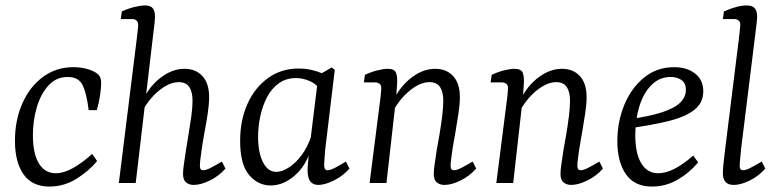

<svg xmlns="http://www.w3.org/2000/svg" viewBox="-20 -673 2853 706"><path d="M162 13Q98 13 66.5 -32Q35 -77 35 -155Q35 -232 62.5 -293.5Q90 -355 138.5 -390.5Q187 -426 249 -426Q272 -426 292 -421.5Q312 -417 327 -409Q342 -401 347 -391.5Q352 -382 352 -367Q352 -351 348 -323Q344 -295 336 -268H306Q299 -327 284.5 -358.5Q270 -390 229 -390Q187 -390 158.5 -359Q130 -328 115.5 -279Q101 -230 101 -176Q101 -108 123 -72Q145 -36 185 -36Q214 -36 247.5 -54.5Q281 -73 319 -107L337 -81Q307 -44 261 -15.5Q215 13 162 13Z M692 7Q676 7 664.5 -2Q653 -11 653 -34Q653 -48 656.5 -71Q660 -94 664 -122Q668 -148 673.5 -180.5Q679 -213 683.5 -245.5Q688 -278 688 -303Q688 -335 676 -353Q664 -371 637 -371Q611 -371 583.5 -353.5Q556 -336 533.5 -309Q511 -282 498 -253L494 -279Q519 -345 564.5 -382.5Q610 -420 658 -420Q700 -420 724.5 -393Q749 -366 749 -316Q749 -291 744 -257Q739 -223 732.5 -189Q726 -155 722 -126Q719 -105 717 -89Q715 -73 715 -63Q715 -47 727 -47Q737 -47 753 -55Q769 -63 796 -79L809 -53Q784 -25 751 -9Q718 7 692 7ZM417 0 482 -523Q484 -541 486 -557.5Q488 -574 488 -582Q488 -593 481.5 -598Q475 -603 466 -603H424L428 -631Q452 -642 475 -647.5Q498 -653 513 -653Q533 -653 541.5 -643Q550 -633 550 -612Q550 -604 548.5 -589.5Q547 -575 545 -561L479 0Z M975 9Q929 9 896 -29.5Q863 -68 863 -155Q863 -231 890 -291Q917 -351 965.5 -386Q1014 -421 1078 -421Q1107 -421 1133 -414Q1159 -407 1182 -395L1167 -329Q1149 -361 1122 -373.5Q1095 -386 1069 -386Q1032 -386 1005 -366.5Q978 -347 961.5 -315Q945 -283 937 -245Q929 -207 929 -170Q929 -112 947 -76.5Q965 -41 996 -41Q1017 -41 1042 -57Q1067 -73 1089 -102.5Q1111 -132 1124 -171L1135 -164Q1116 -77 1071 -34Q1026 9 975 9ZM1151 7Q1131 7 1121 -6Q1111 -19 1111 -47Q1111 -58 1112.5 -74Q1114 -90 1117 -121L1151 -397L1200 -425L1211 -416L1176 -125Q1175 -112 1173.5 -94Q1172 -76 1172 -66Q1172 -47 1184 -47Q1194 -47 1210 -55Q1226 -63 1252 -79L1265 -53Q1240 -25 1207 -9Q1174 7 1151 7Z M1614 7Q1598 7 1586.5 -2Q1575 -11 1575 -34Q1575 -48 1578.5 -71Q1582 -94 1586 -122Q1591 -148 1596.5 -181Q1602 -214 1606 -246.5Q1610 -279 1610 -303Q1610 -335 1598 -353Q1586 -371 1559 -371Q1533 -371 1505.5 -353.5Q1478 -336 1455.5 -309Q1433 -282 1420 -253L1416 -279Q1441 -345 1486.5 -382.5Q1532 -420 1580 -420Q1622 -420 1646.5 -393Q1671 -366 1671 -316Q1671 -291 1666 -257Q1661 -223 1655 -189Q1649 -155 1644 -126Q1641 -105 1639 -89Q1637 -73 1637 -63Q1637 -47 1649 -47Q1659 -47 1675 -55Q1691 -63 1718 -79L1731 -53Q1706 -25 1673 -9Q1640 7 1614 7ZM1339 0 1376 -290Q1378 -302 1380 -322Q1382 -342 1382 -349Q1382 -360 1375.5 -365Q1369 -370 1360 -370H1318L1322 -398Q1346 -409 1368.5 -414.5Q1391 -420 1406 -420Q1431 -420 1436.5 -404.5Q1442 -389 1440 -362L1437 -318L1401 0Z M2080 7Q2064 7 2052.5 -2Q2041 -11 2041 -34Q2041 -48 2044.5 -71Q2048 -94 2052 -122Q2057 -148 2062.5 -181Q2068 -214 2072 -246.5Q2076 -279 2076 -303Q2076 -335 2064 -353Q2052 -371 2025 -371Q1999 -371 1971.5 -353.5Q1944 -336 1921.5 -309Q1899 -282 1886 -253L1882 -279Q1907 -345 1952.5 -382.5Q1998 -420 2046 -420Q2088 -420 2112.5 -393Q2137 -366 2137 -316Q2137 -291 2132 -257Q2127 -223 2121 -189Q2115 -155 2110 -126Q2107 -105 2105 -89Q2103 -73 2103 -63Q2103 -47 2115 -47Q2125 -47 2141 -55Q2157 -63 2184 -79L2197 -53Q2172 -25 2139 -9Q2106 7 2080 7ZM1805 0 1842 -290Q1844 -302 1846 -322Q1848 -342 1848 -349Q1848 -360 1841.5 -365Q1835 -370 1826 -370H1784L1788 -398Q1812 -409 1834.5 -414.5Q1857 -420 1872 -420Q1897 -420 1902.5 -404.5Q1908 -389 1906 -362L1903 -318L1867 0Z M2459 -426Q2506 -426 2536 -402.5Q2566 -379 2566 -337Q2566 -295 2533 -269Q2500 -243 2437 -227.5Q2374 -212 2285 -200L2289 -234Q2369 -245 2415.5 -260.5Q2462 -276 2482 -296.5Q2502 -317 2502 -342Q2502 -368 2485.5 -379Q2469 -390 2446 -390Q2405 -390 2375.5 -360.5Q2346 -331 2331 -282Q2316 -233 2316 -176Q2316 -109 2338 -72.5Q2360 -36 2400 -36Q2429 -36 2461.5 -53Q2494 -70 2529 -101L2547 -76Q2517 -39 2473 -13Q2429 13 2377 13Q2313 13 2281.5 -32.5Q2250 -78 2250 -154Q2250 -225 2275.5 -287Q2301 -349 2348 -387.5Q2395 -426 2459 -426Z M2678 7Q2638 7 2638 -36Q2638 -48 2640 -68.5Q2642 -89 2646 -121L2696 -523Q2698 -541 2700 -557.5Q2702 -574 2702 -582Q2702 -593 2695.5 -598Q2689 -603 2680 -603H2638L2642 -631Q2692 -653 2726 -653Q2746 -653 2755 -643Q2764 -633 2764 -612Q2764 -604 2762.5 -591Q2761 -578 2759 -561L2705 -125Q2704 -110 2702 -92.5Q2700 -75 2700 -62Q2700 -47 2712 -47Q2722 -47 2738 -55Q2754 -63 2781 -79L2794 -53Q2769 -25 2736.5 -9Q2704 7 2678 7Z"/></svg>

Font: Rasa Light
Style: Italic
Weight: 300
Italic angle: -7.10001°
Designer: Anna Giedrys (Yrsa+Rasa design), David Brezina (Yrsa art-direction, Rasa art-direction, design)
Foundry: Rosetta Type Foundry
Version: Version 2.004